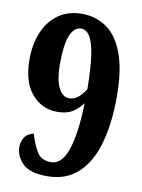

<svg xmlns="http://www.w3.org/2000/svg" viewBox="-83 -782 628 849"><g transform="rotate(10 230.5 -357.0)"><path d="M187 10Q110 10 77.5 -22.5Q45 -55 45 -98Q45 -119 57 -139Q69 -159 98 -165Q111 -119 130.5 -86.5Q150 -54 194 -54Q242 -54 267 -125.5Q292 -197 296 -337Q277 -311 251 -294.5Q225 -278 183 -278Q113 -278 67.5 -331.5Q22 -385 22 -485Q22 -556 45.5 -610Q69 -664 112.5 -694Q156 -724 217 -724Q278 -724 326.5 -691Q375 -658 403 -584Q431 -510 431 -388Q431 -273 406.5 -183Q382 -93 328 -41.5Q274 10 187 10ZM225 -346Q248 -347 265.5 -362Q283 -377 297 -400Q296 -495 287.5 -552Q279 -609 263 -634Q247 -659 225 -659Q158 -659 158 -488Q158 -422 175 -384.5Q192 -347 225 -346Z"/></g></svg>

Font: Noto Serif Ethiopic ExtraCondensed ExtraBold
Style: Regular
Weight: 800
Width: 2
Designer: Monotype Design Team
Foundry: Monotype Imaging Inc.
Version: Version 2.102; ttfautohint (v1.8.4.7-5d5b)